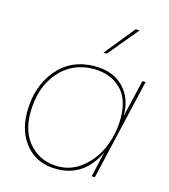

<svg xmlns="http://www.w3.org/2000/svg" viewBox="-110 -817 803 914"><g transform="rotate(15 291.0 -360.0)"><path d="M445 -730H465L343 -583H326ZM253 10Q159 10 103.5 -53Q48 -116 48 -217Q48 -343 118 -426.5Q188 -510 304 -510Q395 -510 446.5 -456.5Q498 -403 497 -316L540 -500H556L440 0H424L453 -126Q389 10 253 10ZM257 -4Q324 -4 378 -49Q432 -94 459 -161.5Q486 -229 486 -302Q486 -400 434 -448Q382 -496 303 -496Q196 -496 130 -418Q64 -340 64 -216Q64 -118 118.5 -61Q173 -4 257 -4Z"/></g></svg>

Font: Elaine Sans Thin
Style: Italic
Weight: 250
Italic angle: -13°
Designer: Wei Huang
Foundry: Wei Huang
Version: Version 2.001;December 24, 2019;FontCreator 12.0.0.2547 64-b